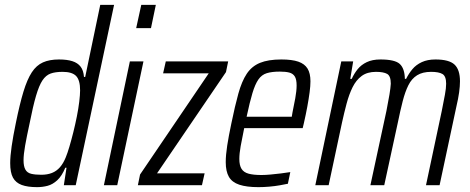

<svg xmlns="http://www.w3.org/2000/svg" viewBox="-20 -763 1935 791"><path d="M133 8Q94 8 69.5 -1Q45 -10 33.5 -31Q22 -52 22 -91Q22 -119 28 -160.5Q34 -202 45 -255Q61 -334 76.5 -385Q92 -436 111 -465Q130 -494 157 -506Q184 -518 223 -518Q256 -518 278 -511Q300 -504 312 -488.5Q324 -473 326 -446H331L393 -743H450L292 0H243L254 -72H249Q235 -38 216 -20.5Q197 -3 176 2.5Q155 8 133 8ZM150 -43Q175 -43 194 -50.5Q213 -58 227 -74Q241 -90 251 -115Q258 -132 266 -159Q274 -186 282 -218Q290 -250 296.5 -282.5Q303 -315 306.5 -344Q310 -373 310 -391Q310 -433 293.5 -450Q277 -467 238 -467Q208 -467 188.5 -460Q169 -453 155 -432Q141 -411 128.5 -368.5Q116 -326 102 -255Q90 -200 83.5 -163Q77 -126 77 -103Q77 -78 84.5 -64.5Q92 -51 108.5 -47Q125 -43 150 -43Z M541 -647 562 -743H622L602 -647ZM408 0 515 -510H571L463 0Z M548 0 557 -44 840 -461H652L663 -510H920L911 -466L627 -49H823L812 0Z M1045 8Q996 8 966 -2Q936 -12 923 -34.5Q910 -57 910 -95Q910 -124 916 -163Q922 -202 933 -254Q948 -327 962 -377.5Q976 -428 996.5 -459Q1017 -490 1051 -504Q1085 -518 1139 -518Q1183 -518 1209 -509Q1235 -500 1247 -480.5Q1259 -461 1259 -428Q1259 -409 1255.5 -382.5Q1252 -356 1246 -323.5Q1240 -291 1232 -256L1227 -235H986Q977 -192 971.5 -161Q966 -130 966 -108Q966 -82 975 -67.5Q984 -53 1004 -47.5Q1024 -42 1057 -42Q1074 -42 1095 -44Q1116 -46 1137 -48.5Q1158 -51 1176 -54L1166 -6Q1152 -3 1132 0.5Q1112 4 1089 6Q1066 8 1045 8ZM996 -282H1182L1185 -300Q1191 -328 1196.5 -358.5Q1202 -389 1202 -411Q1202 -436 1194.5 -448Q1187 -460 1172 -464Q1157 -468 1133 -468Q1100 -468 1079 -461.5Q1058 -455 1044.5 -435.5Q1031 -416 1020 -379.5Q1009 -343 996 -282Z M1279 0 1386 -510H1435L1423 -438H1429Q1439 -460 1453.5 -478Q1468 -496 1491 -507Q1514 -518 1547 -518Q1607 -518 1627 -499.5Q1647 -481 1648 -438H1653Q1664 -460 1679 -478Q1694 -496 1717.5 -507Q1741 -518 1774 -518Q1830 -518 1852.5 -497Q1875 -476 1875 -428Q1875 -408 1871.5 -382.5Q1868 -357 1860 -323L1791 0H1735L1800 -306Q1808 -346 1813 -373Q1818 -400 1818 -418Q1818 -449 1803 -458Q1788 -467 1756 -467Q1721 -467 1698.5 -453Q1676 -439 1662.5 -412Q1649 -385 1639 -346Q1629 -307 1619 -258L1563 0H1506L1572 -306Q1580 -346 1584.5 -373.5Q1589 -401 1590 -418Q1590 -450 1575 -458.5Q1560 -467 1529 -467Q1493 -467 1470 -450Q1447 -433 1432.5 -403.5Q1418 -374 1408 -336.5Q1398 -299 1389 -258L1334 0Z"/></svg>

Font: Saira Condensed Light
Style: Italic
Weight: 300
Width: 3
Italic angle: -12°
Designer: Hector Gatti with collaboration of the Omnibus-Type team
Foundry: Omnibus-Type
Version: Version 1.101